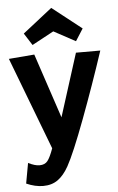

<svg xmlns="http://www.w3.org/2000/svg" viewBox="-64 -824 671 1092"><g transform="rotate(-5 271.0 -278.5)"><path d="M42 202 63 86Q101 105 127 105Q158 105 173.5 85Q189 65 207 15L6 -513L152 -525L275 -156L389 -515H528Q464 -321 393.5 -133Q323 55 284 125Q256 175 221.5 199.5Q187 224 138 224Q92 224 42 202ZM103 -649 271 -781 439 -649 395 -580 271 -647 147 -580Z"/></g></svg>

Font: Secular One
Style: Regular
Weight: 400
Designer: Michal Sahar
Foundry: Hagilda
Version: Version 1.000